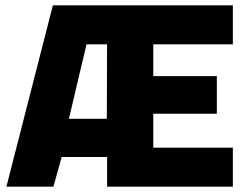

<svg xmlns="http://www.w3.org/2000/svg" viewBox="-20 -699 920 719"><path d="M4 0 178 -679H852V-533H554V-414H792V-273H554V-146H852V0H381V-111H211L180 0ZM238 -254H380L381 -533H304Z"/></svg>

Font: Cairo Play Black
Style: Regular
Weight: 900
Version: Version 3.119